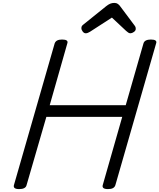

<svg xmlns="http://www.w3.org/2000/svg" viewBox="-20 -1287 1096 1321"><path d="M112 14Q68 14 76 -14L356 -988Q361 -1002 373.5 -1008.5Q386 -1015 407 -1015Q453 -1015 443 -988L322 -563H845L967 -988Q971 -1002 984 -1008.5Q997 -1015 1018 -1015Q1064 -1015 1054 -988L774 -14Q770 0 757.5 7Q745 14 723 14Q679 14 687 -14L821 -483H299L163 -14Q160 0 147 7Q134 14 112 14ZM570 -1058Q558 -1058 549 -1070Q540 -1082 540 -1093Q540 -1102 543 -1107Q546 -1112 551 -1116L710 -1244Q725 -1256 738 -1261.5Q751 -1267 767 -1267Q781 -1267 791 -1260Q801 -1253 809 -1241L907 -1110Q912 -1103 913 -1098Q914 -1093 914 -1088Q914 -1076 901 -1067Q888 -1058 878 -1058Q869 -1058 862 -1063Q855 -1068 847 -1075L750 -1166L600 -1069Q593 -1065 585.5 -1061.5Q578 -1058 570 -1058Z"/></svg>

Font: Playwrite TZ
Style: Regular
Weight: 400
Designer: Veronika Burian, José Scaglione
Foundry: TypeTogether
Version: Version 1.002